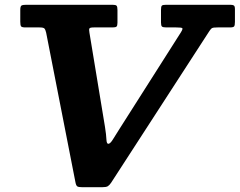

<svg xmlns="http://www.w3.org/2000/svg" viewBox="-20 -770 1005 805"><path d="M296 -7.5 173.5 -633Q170.5 -646 166.2 -650.5Q162 -655 145.5 -655H86.5Q71.5 -655 68.2 -659.8Q65 -664.5 65 -679.5V-728.5Q65 -744 70.5 -747Q76 -750 91 -750H451.5Q465 -750 468.8 -746Q472.5 -742 472.5 -728V-674.5Q472.5 -662 468.5 -658.5Q464.5 -655 452 -655H373.5Q357.5 -655 355 -650.8Q352.5 -646.5 355 -633L420 -239Q425.5 -204 426.2 -185.5Q427 -167 434 -167Q442 -167 453.2 -185.2Q464.5 -203.5 481 -229.5L738.5 -634.5Q747.5 -649 744.2 -652Q741 -655 718.5 -655H677.5Q663 -655 659 -658.8Q655 -662.5 655 -676V-728.5Q655 -742.5 658.5 -746.2Q662 -750 676.5 -750H945Q956 -750 960.5 -747Q965 -744 965 -731.5V-678.5Q965 -663.5 961.5 -659.2Q958 -655 943.5 -655H892.5Q875 -655 869.8 -652.5Q864.5 -650 858 -640L446 -4Q439 6.5 432 10.8Q425 15 407 15H326Q308.5 15 303.5 11Q298.5 7 296 -7.5Z"/></svg>

Font: Besley*
Style: Bold Italic
Weight: 700
Italic angle: -13°
Designer: Owen Earl
Foundry: indestructible type*
Version: Version 2.000; ttfautohint (v1.8.3)